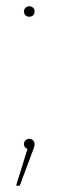

<svg xmlns="http://www.w3.org/2000/svg" viewBox="-20 -467 186 609"><path d="M72.9 -447.1C62.9 -447.1 56 -439.9 56 -430.3C56 -421.1 62.9 -413.9 72.9 -413.9C83.3 -413.9 89.7 -421.1 89.7 -430.3C89.7 -439.9 83.3 -447.1 72.9 -447.1ZM72.9 -26.7C62.9 -26.7 56 -19.4 56 -9.9C56 -3 59.7 3 67.1 5.3L31.1 121.9H42.7L83.4 12.9C86.1 5.6 89.7 -2 89.7 -9.9C89.7 -19.4 83.3 -26.7 72.9 -26.7Z"/></svg>

Font: Fira Sans Hair
Style: Regular
Weight: 100
Designer: bBox Type GmbH & Carrois Corporate GbR & Edenspiekermann AG
Foundry: bBox Type GmbH & Carrois Corporate GbR & Edenspiekermann AG
Version: Version 4.300;PS 004.300;hotconv 1.0.88;makeotf.lib2.5.64775